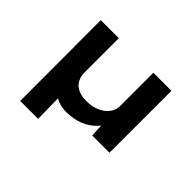

<svg xmlns="http://www.w3.org/2000/svg" viewBox="-144 -764 1159 1159"><g transform="rotate(45 435.0 -184.5)"><path d="M133 160 132 -529H286V-235Q286 -204 299 -178.5Q312 -153 340.5 -137.5Q369 -122 416 -122Q453 -122 483 -131.5Q513 -141 535 -158Q557 -175 569 -197Q581 -219 581 -244V-529H735V0H588L583 -90L618 -130Q595 -90 563.5 -58.5Q532 -27 487 -9Q442 9 378 11Q361 11 339 7.5Q317 4 298.5 -4.5Q280 -13 270 -25L282 -65L286 160Z"/></g></svg>

Font: Lexend Tera SemiBold
Style: Regular
Weight: 600
Version: Version 1.007